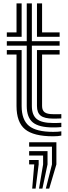

<svg xmlns="http://www.w3.org/2000/svg" viewBox="-20 -790 400 1127"><path d="M292 -42Q209 -42 173 -71.2Q137 -100.5 137 -168V-522H20V-548H137V-770H167V-548H330V-522H167V-168Q167 -114.5 196 -91.2Q225 -68 292 -68Q304 -68 315.5 -68.2Q327 -68.5 340 -69.2V-44.2Q330 -43 318.6 -42.5Q307.2 -42 292 -42ZM292 10Q177 10 127 -31.2Q77 -72.5 77 -168V-470H20V-496H107V-168Q107 -86.8 149.9 -51.4Q192.8 -16 292 -16Q307.8 -16 319.4 -16.8Q331 -17.5 340 -19.2V5.8Q322.2 10 292 10ZM292 -93.8Q241.2 -93.8 219.1 -111Q197 -128.2 197 -168V-496H330V-470H227V-168Q227 -142.2 242.1 -131Q257.2 -119.8 292 -119.8Q315 -119.8 326.4 -119.8Q337.8 -119.8 340 -120V-95Q333 -94.5 322.1 -94.1Q311.2 -93.8 292 -93.8ZM20 -574V-600H77V-770H107V-574ZM197 -574V-770H227V-600H330V-574ZM249 317 285 175V71H151V45H311V175L269 317ZM169 317 181 175H151V149H207V175L189 317ZM209 317 233 175V123H151V97H259V175L229 317Z"/></svg>

Font: Big Shoulders Inline Display Thin Black
Style: Regular
Weight: 900
Version: Version 2.002